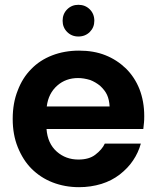

<svg xmlns="http://www.w3.org/2000/svg" viewBox="-20 -775 657 804"><path d="M307.1 -448.2Q255.9 -448.2 220.2 -417Q182.6 -384.3 175.8 -329.1H439Q437.5 -357.4 428.2 -377.9Q419.4 -397 398.9 -416Q379.4 -431.6 357.9 -439.9Q330.6 -448.2 307.1 -448.2ZM33.2 -276.9Q33.2 -343.8 54.2 -396Q74.2 -449.2 110.8 -485.8Q146.5 -522.9 198.2 -543Q250 -563 311 -563Q373 -563 420.9 -543.9Q469.2 -524.9 507.8 -487.8Q544.4 -451.2 564 -401.9Q584 -350.1 584 -289.1Q584 -271 583 -262.2L580.1 -234.9H174.8Q179.2 -174.3 217.8 -140.1Q255.4 -106.9 308.1 -106.9Q353 -106.9 378.9 -127Q407.7 -148.9 418.9 -173.8H569.8Q559.1 -135.3 537.1 -103Q516.1 -71.3 481 -43.9Q447.3 -18.1 404.8 -4.9Q359.9 8.8 311 8.8Q252 8.8 200.2 -11.2Q149.9 -30.8 111.8 -68.8Q76.2 -104.5 54.2 -159.2Q33.2 -211.4 33.2 -276.9ZM242.2 -688Q242.2 -716.8 261.2 -735.8Q280.3 -754.9 308.1 -754.9Q336.9 -754.9 356 -735.8Q375 -716.8 375 -688Q375 -660.2 356 -641.1Q336.9 -622.1 308.1 -622.1Q280.3 -622.1 261.2 -641.1Q242.2 -660.2 242.2 -688Z"/></svg>

Font: PoppinsZ SemiBold
Style: Regular
Weight: 600
Designer: Ninad Kale (Devanagari), Jonny Pinhorn (Latin)
Foundry: Indian Type Foundry
Version: Version 3.002;FEAKit 1.0